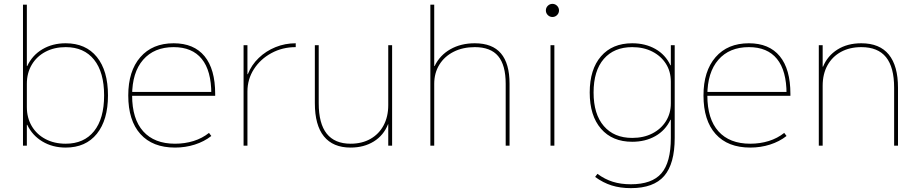

<svg xmlns="http://www.w3.org/2000/svg" viewBox="-20 -754 4748 994"><path d="M320 10Q252 10 199.5 -21.5Q147 -53 121 -108H119V0H99V-730H119V-412H121Q147 -468 199.5 -499Q252 -530 320 -530Q424 -530 481.5 -459Q539 -388 539 -260Q539 -133 481.5 -61.5Q424 10 320 10ZM320 -10Q415 -10 467 -75Q519 -140 519 -260Q519 -380 467 -445Q415 -510 320 -510Q261 -510 215.5 -486Q170 -462 144.5 -419Q119 -376 119 -320V-200Q119 -144 144.5 -101Q170 -58 215.5 -34Q261 -10 320 -10Z M886 10Q770 10 707 -60Q644 -130 644 -260Q644 -386 706.5 -458Q769 -530 879 -530Q984 -530 1039 -463Q1094 -396 1094 -268Q1094 -264 1094 -263Q1094 -262 1094 -258H654V-278H1084L1074 -268Q1074 -388 1024.5 -449Q975 -510 879 -510Q778 -510 721 -444.5Q664 -379 664 -260Q664 -138 721.5 -74Q779 -10 886 -10Q937 -10 982 -24Q1027 -38 1062 -66L1074 -50Q1037 -21 988.5 -5.5Q940 10 886 10Z M1241 0V-520H1261V-370H1263Q1282 -418 1319.5 -454Q1357 -490 1406.5 -510Q1456 -530 1511 -530V-510Q1442 -510 1385 -479Q1328 -448 1294.5 -396Q1261 -344 1261 -280V0Z M1795 10Q1704 10 1657 -48Q1610 -106 1610 -220V-520H1630V-220Q1630 -114 1671.5 -62Q1713 -10 1795 -10Q1854 -10 1898 -35Q1942 -60 1966 -105Q1990 -150 1990 -210V-520H2010V0H1990V-111H1989Q1966 -53 1915 -21.5Q1864 10 1795 10Z M2208 0V-730H2228V-412H2230Q2257 -468 2311.5 -499Q2366 -530 2438 -530Q2529 -530 2573.5 -477.5Q2618 -425 2618 -320V0H2598V-320Q2598 -417 2559 -463.5Q2520 -510 2438 -510Q2376 -510 2328.5 -486Q2281 -462 2254.5 -419Q2228 -376 2228 -320V0Z M2830 0V-520H2850V0ZM2840 -666Q2826 -666 2816 -676Q2806 -686 2806 -700Q2806 -714 2816 -724Q2826 -734 2840 -734Q2854 -734 2864 -724Q2874 -714 2874 -700Q2874 -686 2864 -676Q2854 -666 2840 -666Z M3246 220Q3191 220 3146.5 206Q3102 192 3061 162L3073 146Q3111 174 3152.5 187Q3194 200 3246 200Q3355 200 3404 143.5Q3453 87 3453 -40V-134H3451Q3425 -79 3373 -49.5Q3321 -20 3253 -20Q3150 -20 3091.5 -87.5Q3033 -155 3033 -275Q3033 -395 3091.5 -462.5Q3150 -530 3253 -530Q3321 -530 3373 -500.5Q3425 -471 3451 -416H3453V-520H3473V-40Q3473 94 3418.5 157Q3364 220 3246 220ZM3253 -40Q3312 -40 3357 -63Q3402 -86 3427.5 -126.5Q3453 -167 3453 -219V-331Q3453 -384 3427.5 -424Q3402 -464 3357 -487Q3312 -510 3253 -510Q3159 -510 3106 -449Q3053 -388 3053 -275Q3053 -163 3106 -101.5Q3159 -40 3253 -40Z M3864 10Q3748 10 3685 -60Q3622 -130 3622 -260Q3622 -386 3684.5 -458Q3747 -530 3857 -530Q3962 -530 4017 -463Q4072 -396 4072 -268Q4072 -264 4072 -263Q4072 -262 4072 -258H3632V-278H4062L4052 -268Q4052 -388 4002.5 -449Q3953 -510 3857 -510Q3756 -510 3699 -444.5Q3642 -379 3642 -260Q3642 -138 3699.5 -74Q3757 -10 3864 -10Q3915 -10 3960 -24Q4005 -38 4040 -66L4052 -50Q4015 -21 3966.5 -5.5Q3918 10 3864 10Z M4219 0V-520H4239V-409H4241Q4264 -465 4315.5 -497.5Q4367 -530 4439 -530Q4534 -530 4581.5 -471.5Q4629 -413 4629 -300V0H4609V-300Q4609 -406 4567 -458Q4525 -510 4439 -510Q4379 -510 4334 -485.5Q4289 -461 4264 -416Q4239 -371 4239 -310V0Z"/></svg>

Font: M PLUS 2 Thin
Style: Regular
Weight: 100
Designer: Coji Morishita
Foundry: UNDERFOREST DESIGN
Version: Version 1.001